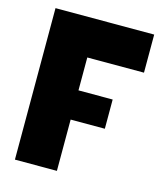

<svg xmlns="http://www.w3.org/2000/svg" viewBox="-106 -779 723 857"><g transform="rotate(15 255.0 -350.0)"><path d="M80 -237V-372H396V-237ZM44 0V-700H500V-524H238V0Z"/></g></svg>

Font: Tektur ExtraBold
Style: Regular
Weight: 800
Designer: Adam Jagosz
Foundry: Adam Jagosz
Version: Version 1.005;gftools[0.9.30]